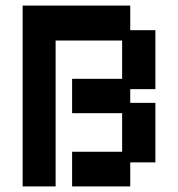

<svg xmlns="http://www.w3.org/2000/svg" viewBox="-20 -656 637 687"><path d="M61 11V-636H446V-548H536V-337H446V-288H536V-75H446V11H238V-113H417V-251H238V-374H417V-511H179V11Z"/></svg>

Font: Pixelify Sans SemiBold
Style: Regular
Weight: 600
Designer: Stefie Justprince
Foundry: Typecalism Foundryline
Version: Version 1.000